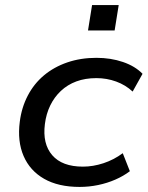

<svg xmlns="http://www.w3.org/2000/svg" viewBox="-20 -728 582 757"><path d="M294 9Q210 9 154 -23Q98 -55 73 -113Q48 -171 58 -248Q65 -304 89.5 -351Q114 -398 153.5 -431Q193 -464 245.5 -482Q298 -500 360 -500Q417 -500 465 -483.5Q513 -467 542 -437L503 -367Q475 -393 438 -406.5Q401 -420 360 -420Q316 -420 281 -407Q246 -394 220 -369.5Q194 -345 178 -312Q162 -279 157 -239Q147 -161 186 -116Q225 -71 307 -71Q347 -71 388 -84.5Q429 -98 464 -124L492 -53Q467 -34 435 -20Q403 -6 367 1.5Q331 9 294 9ZM327 -608 343 -708H448L432 -608Z"/></svg>

Font: Nunito Sans 10pt SemiExpanded Medium
Style: Italic
Weight: 500
Width: 6
Italic angle: -9°
Designer: Vernon Adams
Foundry: Vernon Adams
Version: Version 3.101;gftools[0.9.27]